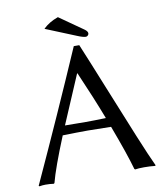

<svg xmlns="http://www.w3.org/2000/svg" viewBox="-89 -887 808 961"><g transform="rotate(-10 314.5 -406.0)"><path d="M316.9 -273.9Q358.4 -273.9 419.9 -275.9Q377.4 -386.7 318.8 -521H316.9L211.9 -274.9Q228.5 -274.9 265.6 -274.4Q302.7 -273.9 316.9 -273.9ZM624 0 621.1 2.9Q595.7 0 565.9 0Q536.1 0 520 2.9L516.1 0Q493.2 -81.1 438 -228Q361.8 -230 319.8 -230Q268.1 -230 191.9 -228V-227.1Q129.4 -74.7 109.9 0L106 2.9Q87.9 0 64 0Q49.8 0 33.2 2.9L29.8 0Q186 -339.8 324.2 -658.2H352.1Q386.7 -575.7 447.5 -424.6Q508.3 -273.4 555.2 -159.7Q602.1 -45.9 624 0ZM271 -814.9 392.1 -730Q407.2 -719.2 407.2 -709Q407.2 -703.1 402.6 -698.5Q397.9 -693.8 392.1 -693.8Q378.4 -693.8 349.1 -706.1L194.8 -769Q224.1 -798.3 271 -814.9Z"/></g></svg>

Font: Linear Smooth
Style: Regular
Weight: 400
Designer: Philipp H. Poll, Flanker
Foundry: Philipp H. Poll, reworked by Flanker
Version: Version 1.061 | FøM Fix